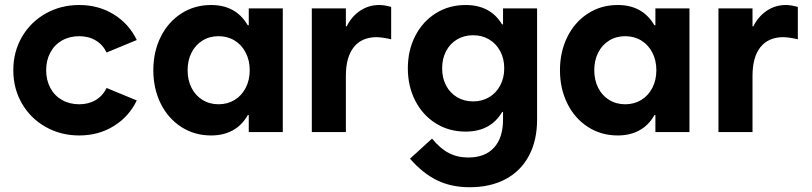

<svg xmlns="http://www.w3.org/2000/svg" viewBox="-20 -538 3309 782"><path d="M34.2 -252Q34.2 -326.7 69.3 -387.5Q104.5 -448.2 166 -482.9Q227.5 -517.6 302.7 -517.6Q381.8 -517.6 443.6 -479.2Q505.4 -440.9 537.1 -375L414.1 -324.2Q398.9 -356 369.9 -373.3Q340.8 -390.6 302.7 -390.6Q263.2 -390.6 232.4 -373Q201.7 -355.5 184.8 -323.7Q168 -292 168 -252Q168 -211.9 184.8 -180.2Q201.7 -148.4 232.4 -130.9Q263.2 -113.3 302.7 -113.3Q340.8 -113.3 369.9 -130.6Q398.9 -147.9 414.1 -179.7L537.1 -128.9Q505.4 -63 443.6 -24.7Q381.8 13.7 302.7 13.7Q227.5 13.7 166 -21Q104.5 -55.7 69.3 -116.5Q34.2 -177.2 34.2 -252Z M997.1 -252Q997.1 -292 980.7 -323.7Q964.4 -355.5 935.5 -373Q906.7 -390.6 870.1 -390.6Q833.5 -390.6 804.7 -372.8Q775.9 -355 760 -323.5Q744.1 -292 744.1 -252Q744.1 -211.9 760 -180.4Q775.9 -148.9 804.7 -131.1Q833.5 -113.3 870.1 -113.3Q906.7 -113.3 935.5 -130.9Q964.4 -148.4 980.7 -180.2Q997.1 -211.9 997.1 -252ZM993.2 0V-69.3H989.3Q965.8 -27.8 928 -7.1Q890.1 13.7 839.8 13.7Q772 13.7 718.3 -21Q664.6 -55.7 634.5 -116.2Q604.5 -176.8 604.5 -252Q604.5 -327.1 634.5 -387.7Q664.6 -448.2 718.3 -482.9Q772 -517.6 839.8 -517.6Q940.9 -517.6 988.8 -435.5H993.2V-503.9H1131.8V0Z M1250 -503.9H1388.7V-430.7H1392.1Q1412.1 -471.2 1447 -494.4Q1481.9 -517.6 1524.4 -517.6Q1545.9 -517.6 1573.2 -509.8V-377.9Q1542 -385.7 1513.7 -386.7Q1453.1 -386.2 1421.1 -346.2Q1389.2 -306.2 1388.7 -231V0H1250Z M2033.7 -259.8Q2033.7 -298.8 2017.3 -329.6Q2001 -360.4 1972.2 -377.4Q1943.4 -394.5 1906.7 -394.5Q1870.1 -394.5 1841.3 -377.2Q1812.5 -359.9 1796.6 -329.3Q1780.8 -298.8 1780.8 -259.8Q1780.8 -220.7 1796.6 -190.2Q1812.5 -159.7 1841.3 -142.3Q1870.1 -125 1906.7 -125Q1943.4 -125 1972.2 -142.1Q2001 -159.2 2017.3 -189.9Q2033.7 -220.7 2033.7 -259.8ZM1649.9 108.4 1739.7 26.4Q1772.5 66.9 1807.9 85.2Q1843.3 103.5 1887.2 103.5Q1955.1 103.5 1991.9 63.5Q2028.8 23.4 2028.8 -50.8V-82H2025.4Q1978 -2 1876.5 -2Q1808.6 -2 1754.9 -35.6Q1701.2 -69.3 1671.1 -128.2Q1641.1 -187 1641.1 -259.8Q1641.1 -332.5 1671.1 -391.4Q1701.2 -450.2 1754.9 -483.9Q1808.6 -517.6 1876.5 -517.6Q1977.5 -517.6 2024.9 -438.5H2028.8V-503.9H2167.5V-50.8Q2167.5 34.2 2134.3 96.4Q2101.1 158.7 2039.1 191.7Q1977.1 224.6 1893.1 224.6Q1817.9 224.6 1760 196.3Q1702.1 168 1649.9 108.4Z M2653.3 -252Q2653.3 -292 2637 -323.7Q2620.6 -355.5 2591.8 -373Q2563 -390.6 2526.4 -390.6Q2489.7 -390.6 2460.9 -372.8Q2432.1 -355 2416.3 -323.5Q2400.4 -292 2400.4 -252Q2400.4 -211.9 2416.3 -180.4Q2432.1 -148.9 2460.9 -131.1Q2489.7 -113.3 2526.4 -113.3Q2563 -113.3 2591.8 -130.9Q2620.6 -148.4 2637 -180.2Q2653.3 -211.9 2653.3 -252ZM2649.4 0V-69.3H2645.5Q2622.1 -27.8 2584.2 -7.1Q2546.4 13.7 2496.1 13.7Q2428.2 13.7 2374.5 -21Q2320.8 -55.7 2290.8 -116.2Q2260.7 -176.8 2260.7 -252Q2260.7 -327.1 2290.8 -387.7Q2320.8 -448.2 2374.5 -482.9Q2428.2 -517.6 2496.1 -517.6Q2597.2 -517.6 2645 -435.5H2649.4V-503.9H2788.1V0Z M2906.2 -503.9H3044.9V-430.7H3048.3Q3068.4 -471.2 3103.3 -494.4Q3138.2 -517.6 3180.7 -517.6Q3202.1 -517.6 3229.5 -509.8V-377.9Q3198.2 -385.7 3169.9 -386.7Q3109.4 -386.2 3077.4 -346.2Q3045.4 -306.2 3044.9 -231V0H2906.2Z"/></svg>

Font: Wanted Sans
Style: Bold
Weight: 700
Designer: Original Design by Kil Hyung-jin and Kang Hanbin, Wanted Lab, Inc; Hangeul from Source Han Sans by Jang Soo-young and Ka
Foundry: Wanted Lab, Inc.
Version: Version 1.000